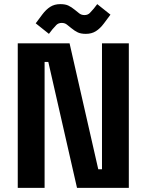

<svg xmlns="http://www.w3.org/2000/svg" viewBox="-20 -910 710 930"><path d="M66 0V-700H317L456 -90H474V-700H604V0H353L214 -610H196V0ZM217 -746 153 -797 185 -840Q203 -864 223.5 -877Q244 -890 272 -890Q296 -890 311 -883Q326 -876 343 -862Q353 -854 363.5 -845.5Q374 -837 389 -837Q405 -837 415 -847Q425 -857 434 -868L451 -890L515 -839L483 -796Q465 -772 444.5 -759Q424 -746 396 -746Q372 -746 357 -753Q342 -760 325 -774Q315 -782 304.5 -790.5Q294 -799 279 -799Q263 -799 253 -789Q243 -779 234 -768Z"/></svg>

Font: Space Grotesk Light
Style: Bold
Weight: 700
Version: Version 2.000